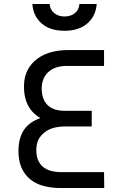

<svg xmlns="http://www.w3.org/2000/svg" viewBox="-20 -947 602 967"><path d="M230 -927Q232 -898 253 -881Q274 -864 305 -864Q337 -864 357.5 -881Q378 -898 380 -927H467Q463 -867 420.5 -829.5Q378 -792 305 -792Q231 -792 189 -829.5Q147 -867 143 -927ZM505 0H286Q239 0 199.5 -10.5Q160 -21 131.5 -44.5Q103 -68 87.5 -104.5Q72 -141 73 -193Q74 -228 82.5 -254.5Q91 -281 105.5 -299.5Q120 -318 139.5 -331Q159 -344 183 -352Q165 -363 149.5 -378Q134 -393 123 -413Q112 -433 106 -459Q100 -485 101 -518Q102 -562 119.5 -595Q137 -628 167 -650.5Q197 -673 237 -684Q277 -695 324 -695H504V-615H317Q259 -615 225.5 -586Q192 -557 190 -505Q189 -450 218 -419.5Q247 -389 305 -389H442V-310H302Q284 -310 260.5 -305.5Q237 -301 215.5 -288Q194 -275 179 -253Q164 -231 163 -196Q162 -164 171.5 -141.5Q181 -119 198 -105.5Q215 -92 238.5 -86Q262 -80 290 -80H504Z"/></svg>

Font: Panefresco 500wt
Style: Regular
Weight: 700
Foundry: Campivisivi & Chank Co
Version: Version 1.001